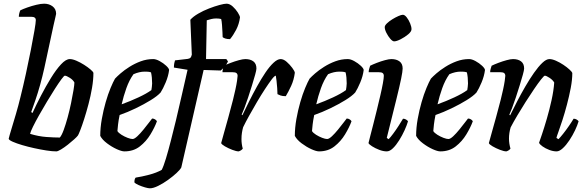

<svg xmlns="http://www.w3.org/2000/svg" viewBox="-20 -820 3170 1040"><path d="M285 0Q263 0 231 -5Q199 -10 165 -17.5Q131 -25 100.5 -34Q70 -43 49.5 -52Q29 -61 27 -68Q30 -82 41 -118Q52 -154 66 -201.5Q80 -249 91 -295Q106 -355 120.5 -421.5Q135 -488 147 -549Q159 -610 166.5 -654Q174 -698 174 -711Q174 -729 150 -729H82Q82 -738 84.5 -748Q87 -758 90 -764Q104 -771 128 -779.5Q152 -788 177 -794Q202 -800 219 -800Q246 -800 265 -785.5Q284 -771 284 -745Q284 -742 280 -726.5Q276 -711 270 -683L220 -451Q210 -406 197.5 -361Q185 -316 171.5 -277Q158 -238 149 -213L156 -208Q176 -252 202 -302Q228 -352 256 -397.5Q284 -443 310.5 -471.5Q337 -500 358 -500Q373 -500 394 -491Q415 -482 435.5 -469Q456 -456 470.5 -443.5Q485 -431 486 -425Q486 -388 478.5 -344Q471 -300 459.5 -256.5Q448 -213 436 -175.5Q424 -138 414.5 -114Q405 -90 402 -86Q397 -79 381.5 -65Q366 -51 347 -36Q328 -21 310.5 -10.5Q293 0 285 0ZM304 -75Q314 -86 325 -116Q336 -146 346.5 -184.5Q357 -223 365 -262Q373 -301 378 -331Q383 -361 383 -373Q376 -387 358 -398.5Q340 -410 331 -410Q327 -410 312.5 -390.5Q298 -371 277.5 -339Q257 -307 234.5 -269.5Q212 -232 192 -196.5Q172 -161 158.5 -133.5Q145 -106 143 -95Q189 -81 231.5 -78Q274 -75 304 -75Z M654 0Q639 0 612.5 -12Q586 -24 560 -43.5Q534 -63 523 -84Q523 -128 531.5 -175.5Q540 -223 552.5 -266.5Q565 -310 579 -343.5Q593 -377 603 -394Q613 -405 633 -422.5Q653 -440 681.5 -458Q710 -476 742.5 -488Q775 -500 810 -500Q825 -500 845 -489Q865 -478 880 -464Q895 -450 896 -441Q892 -408 877.5 -373.5Q863 -339 850 -319Q833 -300 796.5 -277.5Q760 -255 715.5 -233.5Q671 -212 628 -197Q622 -168 619.5 -146Q617 -124 616 -110Q622 -100 638 -90Q654 -80 671 -73.5Q688 -67 698 -67Q708 -67 724 -82Q740 -97 757 -118Q774 -139 787 -156Q800 -173 804 -178Q813 -178 820.5 -173Q828 -168 830 -163Q818 -130 795 -92Q772 -54 737.5 -27Q703 0 654 0ZM639 -255Q686 -272 730 -292.5Q774 -313 800 -332Q801 -338 802.5 -349Q804 -360 804 -368Q804 -402 798 -428Q789 -431 781 -431.5Q773 -432 764 -432Q735 -432 703 -418Q680 -386 664.5 -342.5Q649 -299 639 -255Z M792 200Q783 200 765.5 195Q748 190 731 182.5Q714 175 708 168Q708 149 715 142Q748 137 788 126.5Q828 116 856 100Q866 81 879 38Q892 -5 906 -60Q920 -115 933 -168Q950 -241 965 -306Q980 -371 996 -442L922 -454Q922 -467 924 -477.5Q926 -488 928 -493L997 -501Q1008 -503 1012 -507.5Q1016 -512 1019 -524L1011 -713Q1026 -730 1053.5 -746Q1081 -762 1112 -774Q1143 -786 1169 -793Q1195 -800 1207 -800Q1224 -800 1240.5 -785Q1257 -770 1268 -752.5Q1279 -735 1280 -726Q1275 -689 1259 -658.5Q1243 -628 1226 -608Q1210 -608 1200 -611.5Q1190 -615 1186 -619Q1186 -626 1185 -645.5Q1184 -665 1182.5 -685.5Q1181 -706 1178 -717Q1167 -720 1151 -720Q1138 -720 1125 -717Q1112 -714 1100 -710L1096 -500H1206L1215 -487Q1208 -472 1196 -458Q1184 -444 1175 -438L1083 -441L962 87Q956 99 936 117.5Q916 136 889.5 155Q863 174 836.5 187Q810 200 792 200Z M1273 0Q1260 0 1238 -8.5Q1216 -17 1198 -27.5Q1180 -38 1178 -45Q1183 -64 1193.5 -101Q1204 -138 1217 -185Q1230 -232 1242 -279Q1249 -307 1255 -334.5Q1261 -362 1264 -382.5Q1267 -403 1267 -409Q1267 -419 1261 -424Q1255 -429 1238 -429H1185Q1185 -438 1188 -448Q1191 -458 1193 -464Q1207 -471 1229.5 -479.5Q1252 -488 1274 -494Q1296 -500 1309 -500Q1336 -500 1352.5 -487.5Q1369 -475 1369 -449Q1369 -440 1362 -415Q1355 -390 1345 -357.5Q1335 -325 1324 -292Q1313 -259 1303.5 -234Q1294 -209 1289 -199L1293 -196Q1309 -230 1329.5 -271Q1350 -312 1372.5 -352.5Q1395 -393 1417.5 -426.5Q1440 -460 1461.5 -480Q1483 -500 1500 -500Q1516 -500 1533 -485Q1550 -470 1563 -452.5Q1576 -435 1577 -426Q1572 -387 1557 -354.5Q1542 -322 1528 -299Q1510 -299 1499 -303Q1488 -307 1483 -310Q1483 -323 1481.5 -343Q1480 -363 1478 -381.5Q1476 -400 1474 -410Q1467 -410 1451.5 -389.5Q1436 -369 1415 -337Q1394 -305 1372 -267.5Q1350 -230 1330 -194Q1310 -158 1297 -131Q1293 -117 1290.5 -101Q1288 -85 1288 -66Q1288 -40 1295 -15Q1288 -5 1273 0Z M1708 0Q1693 0 1666.5 -12Q1640 -24 1614 -43.5Q1588 -63 1577 -84Q1577 -128 1585.5 -175.5Q1594 -223 1606.5 -266.5Q1619 -310 1633 -343.5Q1647 -377 1657 -394Q1667 -405 1687 -422.5Q1707 -440 1735.5 -458Q1764 -476 1796.5 -488Q1829 -500 1864 -500Q1879 -500 1899 -489Q1919 -478 1934 -464Q1949 -450 1950 -441Q1946 -408 1931.5 -373.5Q1917 -339 1904 -319Q1887 -300 1850.5 -277.5Q1814 -255 1769.5 -233.5Q1725 -212 1682 -197Q1676 -168 1673.5 -146Q1671 -124 1670 -110Q1676 -100 1692 -90Q1708 -80 1725 -73.5Q1742 -67 1752 -67Q1762 -67 1778 -82Q1794 -97 1811 -118Q1828 -139 1841 -156Q1854 -173 1858 -178Q1867 -178 1874.5 -173Q1882 -168 1884 -163Q1872 -130 1849 -92Q1826 -54 1791.5 -27Q1757 0 1708 0ZM1693 -255Q1740 -272 1784 -292.5Q1828 -313 1854 -332Q1855 -338 1856.5 -349Q1858 -360 1858 -368Q1858 -402 1852 -428Q1843 -431 1835 -431.5Q1827 -432 1818 -432Q1789 -432 1757 -418Q1734 -386 1718.5 -342.5Q1703 -299 1693 -255Z M2075 0Q2056 0 2034 -8.5Q2012 -17 1995.5 -27.5Q1979 -38 1976 -45Q1978 -54 1985 -81Q1992 -108 2001.5 -145Q2011 -182 2021 -223Q2031 -264 2040 -302.5Q2049 -341 2054 -369Q2059 -397 2059 -409Q2059 -419 2053 -424Q2047 -429 2030 -429H1977Q1977 -438 1980 -448Q1983 -458 1985 -464Q1999 -471 2021 -479.5Q2043 -488 2065 -494Q2087 -500 2100 -500Q2127 -500 2144 -487.5Q2161 -475 2161 -449Q2161 -434 2153 -394.5Q2145 -355 2126 -278Q2107 -201 2075 -73L2085 -66Q2095 -76 2109.5 -95.5Q2124 -115 2138.5 -137.5Q2153 -160 2163 -177Q2172 -177 2179.5 -172.5Q2187 -168 2190 -163Q2184 -142 2171.5 -114.5Q2159 -87 2142.5 -60.5Q2126 -34 2108.5 -17Q2091 0 2075 0ZM2115 -596Q2106 -596 2094 -610Q2082 -624 2073 -642Q2064 -660 2064 -673Q2064 -682 2076 -693.5Q2088 -705 2105 -715.5Q2122 -726 2138 -733Q2154 -740 2162 -740Q2172 -740 2183 -726Q2194 -712 2201.5 -693.5Q2209 -675 2209 -662Q2209 -649 2191 -634Q2173 -619 2150.5 -607.5Q2128 -596 2115 -596Z M2365 0Q2350 0 2323.5 -12Q2297 -24 2271 -43.5Q2245 -63 2234 -84Q2234 -128 2242.5 -175.5Q2251 -223 2263.5 -266.5Q2276 -310 2290 -343.5Q2304 -377 2314 -394Q2324 -405 2344 -422.5Q2364 -440 2392.5 -458Q2421 -476 2453.5 -488Q2486 -500 2521 -500Q2536 -500 2556 -489Q2576 -478 2591 -464Q2606 -450 2607 -441Q2603 -408 2588.5 -373.5Q2574 -339 2561 -319Q2544 -300 2507.5 -277.5Q2471 -255 2426.5 -233.5Q2382 -212 2339 -197Q2333 -168 2330.5 -146Q2328 -124 2327 -110Q2333 -100 2349 -90Q2365 -80 2382 -73.5Q2399 -67 2409 -67Q2419 -67 2435 -82Q2451 -97 2468 -118Q2485 -139 2498 -156Q2511 -173 2515 -178Q2524 -178 2531.5 -173Q2539 -168 2541 -163Q2529 -130 2506 -92Q2483 -54 2448.5 -27Q2414 0 2365 0ZM2350 -255Q2397 -272 2441 -292.5Q2485 -313 2511 -332Q2512 -338 2513.5 -349Q2515 -360 2515 -368Q2515 -402 2509 -428Q2500 -431 2492 -431.5Q2484 -432 2475 -432Q2446 -432 2414 -418Q2391 -386 2375.5 -342.5Q2360 -299 2350 -255Z M2723 0Q2710 0 2688 -8.5Q2666 -17 2648 -27.5Q2630 -38 2628 -45Q2633 -64 2643.5 -101Q2654 -138 2667 -185Q2680 -232 2692 -279Q2699 -307 2705 -334.5Q2711 -362 2714 -382.5Q2717 -403 2717 -409Q2717 -419 2711 -424Q2705 -429 2688 -429H2635Q2635 -438 2638 -448Q2641 -458 2643 -464Q2657 -471 2679.5 -479.5Q2702 -488 2724 -494Q2746 -500 2759 -500Q2786 -500 2802.5 -487.5Q2819 -475 2819 -449Q2819 -440 2812 -415Q2805 -390 2795 -357.5Q2785 -325 2774 -292Q2763 -259 2753.5 -234Q2744 -209 2739 -199L2743 -195Q2760 -230 2781 -270.5Q2802 -311 2825.5 -351.5Q2849 -392 2872.5 -425.5Q2896 -459 2917.5 -479.5Q2939 -500 2956 -500Q2971 -500 2991.5 -491Q3012 -482 3031.5 -469Q3051 -456 3064.5 -443.5Q3078 -431 3080 -425Q3080 -388 3071.5 -343.5Q3063 -299 3051 -253.5Q3039 -208 3026.5 -169.5Q3014 -131 3004.5 -105Q2995 -79 2994 -73L3005 -66Q3015 -76 3030.5 -95.5Q3046 -115 3061.5 -137.5Q3077 -160 3087 -177Q3096 -177 3103.5 -172.5Q3111 -168 3114 -163Q3108 -142 3095 -114.5Q3082 -87 3064.5 -60.5Q3047 -34 3028.5 -17Q3010 0 2995 0Q2976 0 2955 -8Q2934 -16 2918 -27.5Q2902 -39 2900 -47Q2904 -58 2916 -93.5Q2928 -129 2942 -177Q2956 -225 2967.5 -277Q2979 -329 2982 -373Q2974 -387 2956.5 -398.5Q2939 -410 2931 -410Q2927 -410 2911 -390Q2895 -370 2873 -337.5Q2851 -305 2827 -267.5Q2803 -230 2781.5 -193.5Q2760 -157 2746 -130Q2737 -100 2737 -69Q2737 -43 2745 -15Q2738 -5 2723 0Z"/></svg>

Font: Texturina 72pt 72pt SemiBold
Style: Italic
Weight: 600
Italic angle: -11°
Designer: Guillermo Torres Carreño
Foundry: Omnibus-Type
Version: Version 1.002; ttfautohint (v1.8.3)